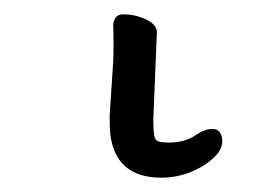

<svg xmlns="http://www.w3.org/2000/svg" viewBox="-20 37 390 268"><path d="M138 123Q139 96 138 71Q140 57 151.5 57Q163 57 173 60Q199 68 199 82L197 130L194 204Q194 216 195 224.5Q196 233 201.5 234.5Q207 236 215 236Q239 236 254 225Q266 217 277 217Q288 217 290 230.5Q292 244 279 256.5Q266 269 246.5 277Q227 285 205 285Q142 285 134 225Q133 213 133 199Z"/></svg>

Font: LXGW WenKai Lite
Style: Regular
Weight: 400
Designer: LXGW / Fontworks Inc.
Foundry: LXGW / Fontworks Inc.
Version: Version 1.511; March 25, 2025